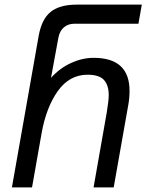

<svg xmlns="http://www.w3.org/2000/svg" viewBox="-20 -810 640 830"><path d="M311.5 -790H593L578.5 -707.5H302.5Q274.5 -707.5 256.2 -691.8Q238 -676 232.5 -647.5L200.5 -473.5Q238.5 -515.5 287.2 -537.8Q336 -560 385 -560Q540 -560 540 -417Q540 -385.5 534.5 -356L471.5 0H384.5L441.5 -324Q450 -375 450 -399Q450 -441.5 429.5 -464.2Q409 -487 358.5 -487Q280.5 -487 230.2 -416.8Q180 -346.5 160 -235L118.5 0H31.5L147 -654Q160 -727.5 199.2 -758.8Q238.5 -790 311.5 -790Z"/></svg>

Font: JuliaMono Italic
Style: Regular
Weight: 400
Italic angle: -9°
Monospace: yes
Designer: cormullion
Foundry: corm
Version: Version 0.049; ttfautohint (v1.8.4)